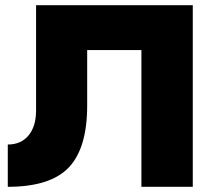

<svg xmlns="http://www.w3.org/2000/svg" viewBox="-20 -720 843 740"><path d="M723 -700V0H525V-527H316V-313Q316 -149 245 -74.5Q174 0 10 0V-163Q61 -163 90 -198Q119 -233 119 -294V-700Z"/></svg>

Font: Jost* Heavy
Style: Regular
Weight: 800
Version: Version 3.7